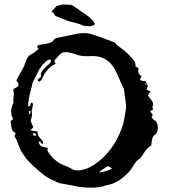

<svg xmlns="http://www.w3.org/2000/svg" viewBox="-20 -850 779 869"><path d="M645 -469.2 637.7 -471.7 636.2 -470.7 635.3 -468.8 636.2 -467.8 637.7 -467.3ZM457.5 -91.8 447.3 -85Q433.6 -76.7 428.2 -69.3Q462.9 -72.8 486.8 -87.4L478.5 -92.8Q472.7 -96.2 468.8 -98.6ZM139.6 -245.6Q136.7 -247.6 133.8 -247.6Q132.8 -247.6 131.3 -247.1L129.4 -245.6Q127.9 -244.6 127.9 -243.7Q127.9 -239.7 132.3 -237.3Q135.3 -235.4 138.7 -235.4H140.6L142.6 -236.8L144 -239.3Q144 -242.7 139.6 -245.6ZM111.8 -347.7 110.8 -334.5 111.3 -334 113.3 -333.5H114.7L116.2 -334L119.1 -346.7ZM647.5 -399.9 646 -398.9 645.5 -398.4 646 -397.5 647 -396.5 648.9 -397.9ZM635.3 -434.6 633.8 -432.6 635.7 -433.1ZM116.7 -262.2 123 -259.3 130.4 -257.3 139.2 -256.3 148.4 -255.9 149.4 -249.5 150.9 -244.1Q152.3 -237.8 154.3 -233.9Q157.2 -230 163.1 -223.6L167 -218.8L171.4 -213.9L173.8 -208L175.3 -202.1L174.8 -200.7L173.3 -198.7Q169.9 -198.7 168 -200.7L166.5 -202.6L165 -205.1Q163.1 -209 158.2 -209Q156.2 -209 154.3 -208.5Q158.2 -194.8 165.5 -189.5Q173.3 -184.1 195.8 -180.7V-176.8L194.8 -172.4V-170.4Q194.8 -167.5 196.3 -165Q227.1 -116.7 274.4 -100.1Q291.5 -93.8 302.2 -86.9Q314.5 -78.6 331.5 -78.6Q337.9 -78.6 345.2 -79.6L357.9 -82.5L370.6 -86.4Q400.9 -96.7 437.5 -128.4Q489.7 -174.3 521.5 -245.6Q533.2 -272.5 537.6 -289.1L543.9 -319.3L548.8 -349.6Q550.3 -357.9 550.3 -367.7Q550.3 -380.4 547.9 -396.5L544.4 -419.9L541.5 -443.4L541 -445.8L540.5 -447.8L529.8 -470.2L520 -492.7Q508.3 -520.5 499 -537.6Q485.4 -564 457.5 -581.5Q436.5 -594.2 412.1 -595.7L395.5 -596.2L378.9 -595.7H372.1Q343.3 -595.7 327.1 -603Q320.3 -605.5 310.5 -608.4L293 -612.3Q285.2 -614.3 277.8 -614.3Q260.7 -614.3 249 -602.1L239.3 -590.8Q233.9 -583.5 229.5 -580.1Q226.6 -577.1 226.6 -573.7Q226.6 -572.3 227.1 -570.8L229 -566.4L231.9 -561.5Q209 -552.2 187 -524.4Q183.6 -520 180.2 -513.7L174.8 -502Q168 -487.8 160.6 -480.5Q150.9 -482.9 150.9 -486.8Q150.9 -489.3 153.3 -491.7L157.2 -495.6L161.6 -499Q165.5 -502.4 165.5 -506.3V-507.8Q165 -510.3 165 -512.7Q165 -520 169.9 -527.3L176.8 -536.1L184.6 -543.9L195.8 -554.7L206.5 -564.9Q210.9 -569.8 210.9 -573.7Q210.9 -578.1 206.5 -581.5L202.6 -580.1L198.2 -578.6Q192.9 -576.7 191.4 -574.7L175.3 -559.6Q167 -550.3 162.1 -543Q154.3 -530.3 145.5 -511.2L129.4 -479.5L126.5 -472.7L125.5 -465.8L115.7 -426.3Q108.4 -399.4 106.9 -368.2Q117.7 -368.7 118.2 -376.5L119.1 -379.4L119.6 -381.8Q121.1 -385.3 125.5 -386.2Q128.9 -382.8 128.9 -377.4V-373L127.9 -368.7L126.5 -362.3L124.5 -355.5Q123.5 -350.6 123.5 -347.2Q123.5 -344.7 124 -342.8Q125 -337.4 125 -332Q125 -321.8 120.6 -310.5Q119.1 -306.2 119.1 -302.7Q119.1 -296.4 124 -293L123 -293.5L124 -288.6Q124.5 -286.1 126 -284.7Q129.9 -280.3 129.9 -276.4Q129.9 -268.6 116.7 -262.2ZM645.5 -469.2H646L647.5 -463.9L648.4 -458L646 -451.7L642.6 -444.8Q651.9 -440.4 661.6 -436L658.7 -431.6L655.8 -428.2Q650.9 -424.3 650.9 -419.4Q650.9 -417 652.3 -414.6L656.7 -407.2Q659.7 -402.8 662.1 -399.9Q672.9 -389.6 672.9 -379.4Q672.9 -374 670.4 -369.1Q669.9 -368.2 669.9 -366.2Q669.9 -364.3 670.4 -361.8L671.9 -357.4L672.9 -353.5L666.5 -350.6L660.2 -347.2L663.1 -341.8Q664.6 -338.9 666.5 -336.9Q670.9 -333 670.9 -329.1Q670.9 -324.2 665.5 -319.8L670.4 -313.5Q673.3 -310.1 676.3 -308.1Q694.3 -297.4 694.3 -274.9V-271.5Q693.4 -259.3 691.4 -253.4Q688 -243.7 677.7 -237.3Q674.8 -235.4 672.9 -231.4Q670.4 -228.5 669.9 -224.6L666.5 -208.5L664.6 -191.9Q650.4 -183.6 639.2 -168.9L630.4 -156.2L622.1 -143.1L617.2 -136.7Q614.3 -133.3 611.3 -131.3Q600.1 -125 590.3 -110.4L583.5 -100.1L577.1 -89.8Q569.8 -77.6 562 -70.3Q515.1 -20 462.4 -11.7Q432.6 -0.5 391.1 -0.5Q366.7 -0.5 337.9 -4.4L298.8 -12.2L259.8 -19L250 -21Q245.1 -22.5 241.7 -23.9L227.1 -30.8L212.9 -37.1Q196.8 -44.9 187 -51.8Q174.8 -60.5 159.2 -73.7L146 -85.4L132.8 -96.7Q124 -105 107.9 -121.6Q99.6 -130.4 94.7 -137.7L81.5 -157.2Q73.7 -168.5 70.3 -176.8Q60.5 -201.7 56.2 -214.8L52.2 -222.2L47.9 -229.5Q46.4 -232.9 46.4 -235.8Q46.4 -241.2 50.8 -245.6Q50.8 -246.1 49.8 -247.6L47.9 -249Q34.7 -255.9 31.7 -273.9L30.8 -284.7L28.3 -294.9Q27.8 -296.4 27.8 -297.4Q27.8 -304.7 39.6 -310.5Q30.3 -327.6 30.3 -345.2Q30.3 -362.8 39.1 -380.9L41 -384.3Q42 -385.3 42 -386.2Q42 -387.2 41.5 -387.7Q40 -391.1 40 -395Q40 -397 40.5 -399.4L41.5 -410.6Q43 -418.5 43 -424.3Q43 -430.2 41.5 -434.1Q40 -437.5 40 -439.9Q40 -448.2 50.8 -452.6Q64 -458 64 -467.3Q64 -472.2 59.1 -479L56.2 -481.9L54.2 -485.8L68.8 -514.2L85 -542.5Q88.4 -548.3 91.3 -557.1L96.7 -571.3L100.1 -580.6L104.5 -589.4Q111.3 -599.6 122.6 -605Q130.4 -607.9 138.7 -615.2L146 -621.6L154.3 -628.4L153.3 -630.4L151.9 -632.3L148.9 -637.2Q148.4 -638.7 148.4 -640.1Q148.4 -645 156.7 -646.5L173.8 -649.4L191.9 -652.3Q216.3 -657.2 223.6 -668.9Q227.5 -676.8 243.7 -679.7L327.1 -696.8Q343.3 -700.2 358.4 -700.2Q381.3 -700.2 402.3 -692.9L445.8 -677.7L488.8 -661.6L493.2 -660.2L496.6 -658.7Q501.5 -656.7 502 -654.8Q508.3 -646 522.5 -636.2L533.2 -627.9L544.4 -619.6Q552.7 -612.8 563.5 -601.6L580.1 -583Q593.3 -568.8 593.3 -557.6Q593.3 -555.7 592.8 -554.2V-552.7Q592.8 -549.8 596.7 -546.9L601.6 -544.4L607.4 -542.5L606.4 -537.1L606 -532.2Q605.5 -529.8 605.5 -527.3Q605.5 -524.4 606.4 -522Q607.9 -518.1 612.3 -512.7L616.2 -507.8L620.6 -502.9Q620.6 -501.5 619.1 -499.5L616.2 -496.6Q614.3 -494.1 614.3 -492.2Q614.3 -490.2 615.7 -488.3Q620.6 -482.9 630.4 -482.9Q633.3 -482.9 637.2 -483.4ZM404.3 -736.3Q401.9 -736.3 393.6 -731.4L372.1 -731.9Q357.9 -731.9 348.4 -737.3Q338.9 -742.7 289.6 -754.4Q244.1 -772.5 233.4 -776.9Q227.5 -780.3 227.5 -782.2Q227.5 -786.1 222.9 -790Q218.3 -793.9 213.4 -797.4L218.8 -803.7Q232.4 -819.8 235.8 -822.8Q260.3 -829.6 268.1 -829.6Q298.8 -829.6 307.1 -825.7Q323.2 -816.9 362.8 -787.6Q389.6 -771 395.5 -760.7Q402.8 -756.8 406.7 -745.6L408.2 -744.6Q408.7 -743.2 408.7 -740.2Q407.7 -736.8 404.3 -736.3Z"/></svg>

Font: Kurland
Style: Regular
Weight: 400
Designer: GGBot
Version: 0.22